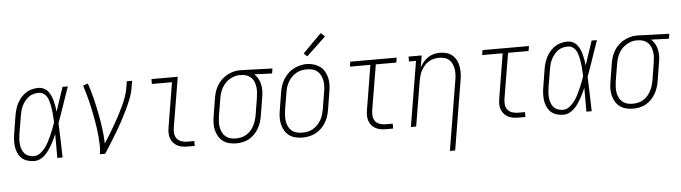

<svg xmlns="http://www.w3.org/2000/svg" viewBox="-54 -1002 5127 1446"><g transform="rotate(-5 2509.0 -279.5)"><path d="M171 8Q145 8 120 0.5Q95 -7 77 -23.5Q59 -40 48.5 -63Q38 -86 34.5 -111Q31 -136 32 -162.5Q33 -189 38 -215L59 -345Q63 -369 70 -392.5Q77 -416 88.5 -438Q100 -460 117 -479.5Q134 -499 155 -512.5Q176 -526 200 -532Q224 -538 248 -538Q270 -538 289 -529Q308 -520 321 -504Q334 -488 342 -469Q350 -450 355.5 -429.5Q361 -409 364.5 -388.5Q368 -368 370 -347Q385 -392 400 -438Q415 -484 431 -530H471Q447 -463 424.5 -395.5Q402 -328 377 -261Q380 -196 381.5 -130.5Q383 -65 385 0H345Q345 -45 345 -90Q345 -135 345 -180Q336 -160 326.5 -139.5Q317 -119 305.5 -99.5Q294 -80 281 -61.5Q268 -43 251 -27Q234 -11 213.5 -1.5Q193 8 171 8ZM171 -29Q196 -29 218 -45Q240 -61 256 -82Q272 -103 284 -126Q296 -149 306.5 -172.5Q317 -196 326 -220Q335 -244 344 -268Q343 -286 342 -303.5Q341 -321 339.5 -338.5Q338 -356 335.5 -373Q333 -390 329.5 -407Q326 -424 320.5 -440Q315 -456 305.5 -470Q296 -484 281 -492.5Q266 -501 248 -501Q229 -501 209 -496Q189 -491 172.5 -478.5Q156 -466 143 -449.5Q130 -433 121 -415Q112 -397 107 -378Q102 -359 99 -339L77 -209Q74 -189 72.5 -168.5Q71 -148 73 -128Q75 -108 81.5 -89.5Q88 -71 100.5 -57Q113 -43 132 -36Q151 -29 171 -29Z M667 0Q673 -34 672 -68.5Q671 -103 668 -136.5Q665 -170 660 -203.5Q655 -237 649 -270Q643 -303 636.5 -335Q630 -367 622 -399.5Q614 -432 605 -463.5Q596 -495 586 -526L623 -538Q642 -483 656 -426.5Q670 -370 681.5 -312.5Q693 -255 701 -196Q709 -137 711 -77Q732 -109 751.5 -141.5Q771 -174 790 -206.5Q809 -239 826.5 -272Q844 -305 860 -338.5Q876 -372 889 -407Q902 -442 908 -477L917 -530H957L948 -477Q941 -435 924.5 -393.5Q908 -352 888.5 -311.5Q869 -271 847.5 -231.5Q826 -192 803 -153.5Q780 -115 756 -76.5Q732 -38 707 0Z M1331 0Q1310 0 1289.5 -3.5Q1269 -7 1251.5 -16.5Q1234 -26 1221.5 -41Q1209 -56 1202.5 -75Q1196 -94 1196 -115.5Q1196 -137 1200 -158L1255 -493H1103V-530H1302L1239 -152Q1235 -129 1237.5 -106.5Q1240 -84 1253 -67.5Q1266 -51 1287.5 -44Q1309 -37 1331 -37H1384V0Z M1697 8Q1670 8 1644 1.5Q1618 -5 1597.5 -20.5Q1577 -36 1564 -58.5Q1551 -81 1545 -107Q1539 -133 1540 -160.5Q1541 -188 1546 -215L1567 -345Q1571 -370 1578.5 -393.5Q1586 -417 1599.5 -439.5Q1613 -462 1632 -480.5Q1651 -499 1673.5 -511.5Q1696 -524 1720.5 -531Q1745 -538 1769 -538Q1772 -538 1775.5 -538Q1779 -538 1783 -538L2018 -530L2012 -493L1877 -498Q1895 -483 1906.5 -461.5Q1918 -440 1923 -416Q1928 -392 1927 -366Q1926 -340 1921 -315L1900 -185Q1896 -160 1888.5 -136Q1881 -112 1868 -89Q1855 -66 1836.5 -47Q1818 -28 1795 -15Q1772 -2 1747 3Q1722 8 1697 8ZM1698 -29Q1718 -29 1738.5 -33.5Q1759 -38 1777.5 -49Q1796 -60 1810.5 -76.5Q1825 -93 1835 -112Q1845 -131 1851 -150.5Q1857 -170 1861 -191L1882 -321Q1885 -341 1886.5 -361.5Q1888 -382 1885.5 -401Q1883 -420 1876 -438.5Q1869 -457 1856.5 -470.5Q1844 -484 1826 -492Q1808 -500 1788 -501H1777Q1774 -501 1771.5 -501.5Q1769 -502 1766 -502Q1746 -502 1726.5 -495.5Q1707 -489 1689 -478Q1671 -467 1656.5 -451Q1642 -435 1632 -416.5Q1622 -398 1616 -378.5Q1610 -359 1607 -339L1585 -209Q1582 -188 1581 -166Q1580 -144 1583.5 -123.5Q1587 -103 1596 -84.5Q1605 -66 1620.5 -53Q1636 -40 1656 -34.5Q1676 -29 1698 -29Z M2198 8Q2171 8 2144.5 1.5Q2118 -5 2097.5 -20.5Q2077 -36 2064 -58.5Q2051 -81 2045 -107Q2039 -133 2040 -160.5Q2041 -188 2046 -215L2067 -345Q2071 -370 2079 -395Q2087 -420 2101 -442.5Q2115 -465 2134.5 -484.5Q2154 -504 2177.5 -516Q2201 -528 2226 -534.5Q2251 -541 2277 -541Q2304 -541 2330 -533Q2356 -525 2377 -510Q2398 -495 2411 -472Q2424 -449 2430 -423.5Q2436 -398 2435 -370Q2434 -342 2429 -315L2408 -185Q2404 -160 2396 -135Q2388 -110 2374.5 -87.5Q2361 -65 2341 -46Q2321 -27 2297.5 -14.5Q2274 -2 2248.5 3Q2223 8 2198 8ZM2199 -29Q2220 -29 2241 -33Q2262 -37 2281 -48Q2300 -59 2315.5 -75.5Q2331 -92 2342 -110.5Q2353 -129 2359 -149.5Q2365 -170 2369 -191L2390 -321Q2394 -342 2395 -364Q2396 -386 2392 -407Q2388 -428 2378.5 -446.5Q2369 -465 2353 -478Q2337 -491 2316.5 -496Q2296 -501 2274 -501Q2253 -501 2232.5 -496.5Q2212 -492 2193 -481Q2174 -470 2159 -454Q2144 -438 2133 -419Q2122 -400 2116 -380Q2110 -360 2107 -339L2085 -209Q2082 -188 2081 -166Q2080 -144 2083.5 -123.5Q2087 -103 2096 -84.5Q2105 -66 2120.5 -53Q2136 -40 2157 -34.5Q2178 -29 2199 -29ZM2287 -598 2262 -622 2403 -764 2433 -736Z M2831 0Q2810 0 2789.5 -3.5Q2769 -7 2751.5 -16.5Q2734 -26 2721.5 -41Q2709 -56 2702.5 -75Q2696 -94 2696 -115.5Q2696 -137 2700 -158L2755 -493H2600L2606 -530H2957L2951 -493H2796L2739 -152Q2735 -129 2737.5 -106.5Q2740 -84 2753 -67.5Q2766 -51 2787.5 -44Q2809 -37 2831 -37H2884V0Z M3295 205 3382 -321Q3386 -342 3387 -363.5Q3388 -385 3385 -405Q3382 -425 3374 -443.5Q3366 -462 3351.5 -475.5Q3337 -489 3317 -495Q3297 -501 3276 -501Q3256 -501 3236 -496.5Q3216 -492 3198 -481.5Q3180 -471 3165.5 -455Q3151 -439 3140.5 -420.5Q3130 -402 3124.5 -382.5Q3119 -363 3115 -343L3058 0H3018L3100 -493H3047V-530H3146L3131 -440Q3143 -462 3159 -481Q3175 -500 3195.5 -513.5Q3216 -527 3239.5 -532.5Q3263 -538 3285 -538Q3312 -538 3336.5 -530.5Q3361 -523 3379.5 -506.5Q3398 -490 3409 -467.5Q3420 -445 3424 -419.5Q3428 -394 3427 -367.5Q3426 -341 3421 -315L3335 205Z M3831 0Q3810 0 3789.5 -3.5Q3769 -7 3751.5 -16.5Q3734 -26 3721.5 -41Q3709 -56 3702.5 -75Q3696 -94 3696 -115.5Q3696 -137 3700 -158L3755 -493H3600L3606 -530H3957L3951 -493H3796L3739 -152Q3735 -129 3737.5 -106.5Q3740 -84 3753 -67.5Q3766 -51 3787.5 -44Q3809 -37 3831 -37H3884V0Z M4171 8Q4145 8 4120 0.5Q4095 -7 4077 -23.5Q4059 -40 4048.5 -63Q4038 -86 4034.5 -111Q4031 -136 4032 -162.5Q4033 -189 4038 -215L4059 -345Q4063 -369 4070 -392.5Q4077 -416 4088.5 -438Q4100 -460 4117 -479.5Q4134 -499 4155 -512.5Q4176 -526 4200 -532Q4224 -538 4248 -538Q4270 -538 4289 -529Q4308 -520 4321 -504Q4334 -488 4342 -469Q4350 -450 4355.5 -429.5Q4361 -409 4364.5 -388.5Q4368 -368 4370 -347Q4385 -392 4400 -438Q4415 -484 4431 -530H4471Q4447 -463 4424.5 -395.5Q4402 -328 4377 -261Q4380 -196 4381.5 -130.5Q4383 -65 4385 0H4345Q4345 -45 4345 -90Q4345 -135 4345 -180Q4336 -160 4326.5 -139.5Q4317 -119 4305.5 -99.5Q4294 -80 4281 -61.5Q4268 -43 4251 -27Q4234 -11 4213.5 -1.5Q4193 8 4171 8ZM4171 -29Q4196 -29 4218 -45Q4240 -61 4256 -82Q4272 -103 4284 -126Q4296 -149 4306.5 -172.5Q4317 -196 4326 -220Q4335 -244 4344 -268Q4343 -286 4342 -303.5Q4341 -321 4339.5 -338.5Q4338 -356 4335.5 -373Q4333 -390 4329.5 -407Q4326 -424 4320.5 -440Q4315 -456 4305.5 -470Q4296 -484 4281 -492.5Q4266 -501 4248 -501Q4229 -501 4209 -496Q4189 -491 4172.5 -478.5Q4156 -466 4143 -449.5Q4130 -433 4121 -415Q4112 -397 4107 -378Q4102 -359 4099 -339L4077 -209Q4074 -189 4072.5 -168.5Q4071 -148 4073 -128Q4075 -108 4081.5 -89.5Q4088 -71 4100.5 -57Q4113 -43 4132 -36Q4151 -29 4171 -29Z M4697 8Q4670 8 4644 1.5Q4618 -5 4597.5 -20.5Q4577 -36 4564 -58.5Q4551 -81 4545 -107Q4539 -133 4540 -160.5Q4541 -188 4546 -215L4567 -345Q4571 -370 4578.5 -393.5Q4586 -417 4599.5 -439.5Q4613 -462 4632 -480.5Q4651 -499 4673.5 -511.5Q4696 -524 4720.5 -531Q4745 -538 4769 -538Q4772 -538 4775.5 -538Q4779 -538 4783 -538L5018 -530L5012 -493L4877 -498Q4895 -483 4906.5 -461.5Q4918 -440 4923 -416Q4928 -392 4927 -366Q4926 -340 4921 -315L4900 -185Q4896 -160 4888.5 -136Q4881 -112 4868 -89Q4855 -66 4836.5 -47Q4818 -28 4795 -15Q4772 -2 4747 3Q4722 8 4697 8ZM4698 -29Q4718 -29 4738.5 -33.5Q4759 -38 4777.5 -49Q4796 -60 4810.5 -76.5Q4825 -93 4835 -112Q4845 -131 4851 -150.5Q4857 -170 4861 -191L4882 -321Q4885 -341 4886.5 -361.5Q4888 -382 4885.5 -401Q4883 -420 4876 -438.5Q4869 -457 4856.5 -470.5Q4844 -484 4826 -492Q4808 -500 4788 -501H4777Q4774 -501 4771.5 -501.5Q4769 -502 4766 -502Q4746 -502 4726.5 -495.5Q4707 -489 4689 -478Q4671 -467 4656.5 -451Q4642 -435 4632 -416.5Q4622 -398 4616 -378.5Q4610 -359 4607 -339L4585 -209Q4582 -188 4581 -166Q4580 -144 4583.5 -123.5Q4587 -103 4596 -84.5Q4605 -66 4620.5 -53Q4636 -40 4656 -34.5Q4676 -29 4698 -29Z"/></g></svg>

Font: Iosevka Curly Slab XLtObl
Style: Regular
Weight: 200
Italic angle: -9°
Monospace: yes
Designer: Belleve Invis
Foundry: Belleve Invis
Version: Version 11.1.0; ttfautohint (v1.8.3)